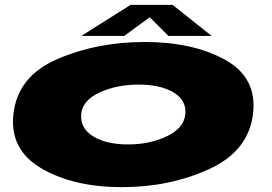

<svg xmlns="http://www.w3.org/2000/svg" viewBox="-20 -766 1122 791"><path d="M481.5 5Q283.5 5 150.8 -72.2Q18 -149.5 35.5 -298Q53.5 -452 216 -522.5Q378.5 -593 576.5 -593Q774.5 -593 907.2 -519.8Q1040 -446.5 1022.5 -298Q1004.5 -144 842 -69.5Q679.5 5 481.5 5ZM507.5 -171Q597.5 -171 667.8 -204.8Q738 -238.5 743.5 -295.5Q749 -353 695 -385.2Q641 -417.5 551 -417.5Q461 -417.5 390.2 -385Q319.5 -352.5 314.5 -295.5Q309.5 -238 363.5 -204.5Q417.5 -171 507.5 -171ZM315 -618 518 -746H691L852 -618H674L597 -695L492 -618Z"/></svg>

Font: Anybody UltraExpanded Black
Style: Italic
Weight: 900
Width: 9
Italic angle: -10°
Designer: Tyler Finck
Foundry: Etcetera Type Company
Version: Version 1.010; ttfautohint (v1.8.3) -l 8 -r 50 -G 200 -x 14 